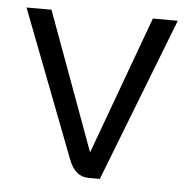

<svg xmlns="http://www.w3.org/2000/svg" viewBox="-42 -541 578 583"><g transform="rotate(5 246.5 -249.5)"><path d="M188 -51 16 -499H92L246 -79H247L401 -499H477L283 0H249Q207 0 188 -51Z"/></g></svg>

Font: Stavian Regular
Style: Regular
Weight: 400
Version: Version 1.000; ttfautohint (v1.6)